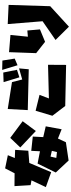

<svg xmlns="http://www.w3.org/2000/svg" viewBox="535 -1180 653 1763"><g transform="rotate(-90 861.5 -298.5)"><path d="M305 -161 293 -108 347 -102 358 -149ZM159 -113 241 -280 354 -258 358 -338 489 -324 484 -228 583 -205 556 -59 471 -93 437 -20 269 5ZM389 -439 540 -296 630 -417 477 -531ZM197 -578 152 -491 34 -492 43 -344 87 -336 25 -204 162 -155 247 -356 359 -365 367 -486 292 -489 318 -553Z M1101 -605 1144 -464 1205 -490 1187 -603ZM989 -592 1033 -447 1102 -469 1077 -595ZM726 -298 680 -144 770 -26 1147 -18 1148 -184 839 -176 872 -262ZM1107 -361 732 -370 742 -554 989 -515 1013 -421 1115 -450Z M1522 -554 1548 -234 1376 -115 1498 8 1686 -164 1698 -546ZM1255 -293 1264 -542 1422 -529 1406 -369 1463 -374 1473 -258 1359 -211Z"/></g></svg>

Font: Super Mario
Style: Regular
Weight: 400
Version: Version 1.0